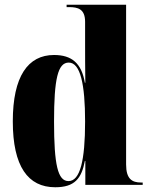

<svg xmlns="http://www.w3.org/2000/svg" viewBox="-20 -780 637 810"><path d="M213 10C295 10 324 -27 338 -101H340V0H582V-10H575C537 -10 512 -25 512 -86V-760H261V-750H271C309 -750 339 -742 339 -688V-591C339 -551 339 -497 340 -431H338C324 -513 283 -548 208 -548C98 -548 34 -458 34 -268C34 -78 98 10 213 10ZM269 -16C224 -16 208 -84 208 -267C208 -447 224 -516 270 -516C319 -516 339 -425 339 -267C339 -103 318 -16 269 -16Z"/></svg>

Font: Noto Serif Display Condensed Black
Style: Regular
Weight: 900
Width: 3
Designer: Monotype Design Team
Foundry: Monotype Imaging Inc.
Version: Version 2.009